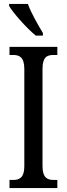

<svg xmlns="http://www.w3.org/2000/svg" viewBox="-20 -951 337 971"><path d="M161 -771H197V-784C174 -822 137 -886 121 -931H26V-921C46 -886 116 -807 161 -771ZM28 0H270V-41H251C218 -41 195 -53 195 -111V-602C195 -662 217 -673 251 -673H270V-714H28V-673H47C78 -673 103 -662 103 -602V-110C103 -52 78 -41 47 -41H28Z"/></svg>

Font: Noto Serif Sinhala ExtraCondensed
Style: Regular
Weight: 400
Width: 2
Designer: Jelle Bosma - Monotype Design Team
Foundry: Monotype Imaging Inc.
Version: Version 2.007